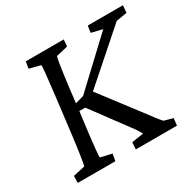

<svg xmlns="http://www.w3.org/2000/svg" viewBox="-152 -850 1018 1009"><g transform="rotate(-30 357.0 -345.0)"><path d="M394 0H644L649 -43L595 -58C579 -75 557 -105 527 -145L351 -376L645 -635L711 -646L714 -690H501L495 -649L562 -633L295 -382L243 -367L254 -460C269 -577 277 -625 281 -632L352 -649L355 -690H125L118 -649L185 -632C188 -623 182 -567 169 -460L141 -229C128 -125 118 -69 115 -58L43 -42L42 0H270L278 -42L209 -58C208 -69 213 -125 226 -229L238 -323H274L430 -112C447 -91 459 -70 469 -53L397 -42Z"/></g></svg>

Font: TPK Tissa Web
Style: Italic
Weight: 400
Italic angle: -7°
Designer: Jacques Le Bailly, Suppakit Chalermlarp | Katatrad Co.,Ltd.
Foundry: Jacques Le Bailly, Cadson Demak Co.,Ltd.
Version: Version 5.000;Glyphs 3.1.2 (3151)